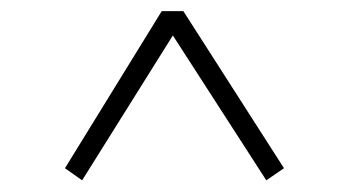

<svg xmlns="http://www.w3.org/2000/svg" viewBox="-20 -545 610 339"><path d="M481.4 -248 450.2 -226.6 285.2 -482.4 125 -226.6 94.7 -248 265.6 -525.4H303.7Z"/></svg>

Font: GenYoMin TW TTF ExtraLight
Style: Regular
Weight: 250
Version: Version 1.300